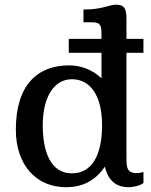

<svg xmlns="http://www.w3.org/2000/svg" viewBox="-20 -781 639 811"><path d="M46.9 -233.4C46.9 -83 133.8 9.8 259.3 9.8C324.2 9.8 381.3 -15.1 422.9 -77.1C439 -7.8 481.9 9.8 522.5 9.8C542 9.8 570.3 3.9 585.9 -7.8V-55.2C579.1 -51.8 566.9 -49.8 558.1 -49.8C511.2 -49.8 514.2 -79.1 514.2 -129.9V-558.1H585.9V-616.7H514.2V-698.7C514.2 -738.8 508.8 -761.2 471.2 -761.2C438.5 -761.2 414.6 -740.7 332.5 -740.7V-687H367.2C406.2 -687 408.7 -672.9 408.7 -630.4V-616.7H270.5V-558.1H408.7V-450.2C372.6 -484.9 323.7 -504.9 272.5 -504.9C139.2 -504.9 46.9 -423.3 46.9 -233.4ZM283.7 -48.8C192.4 -48.8 160.6 -143.1 160.6 -252C160.6 -368.7 206.5 -446.3 283.7 -446.3C360.8 -446.3 411.1 -378.4 411.1 -252C411.1 -128.4 370.1 -48.8 283.7 -48.8Z"/></svg>

Font: Arbutus Slab
Style: Regular
Weight: 400
Designer: Karolina Lach
Foundry: Karolina Lach
Version: Version 1.001